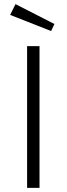

<svg xmlns="http://www.w3.org/2000/svg" viewBox="-20 -908 322 928"><path d="M55 -888 29 -836 227 -758 243 -792ZM171 -685H111V0H171Z"/></svg>

Font: FiraGO Light
Style: Regular
Weight: 300
Designer: bBox Type
Foundry: bBox Type GmbH
Version: Version 1.001;PS 001.001;hotconv 1.0.88;makeotf.lib2.5.64775